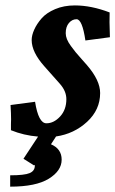

<svg xmlns="http://www.w3.org/2000/svg" viewBox="-20 -511 432 719"><path d="M67.9 83.5 122.6 0.5Q68.8 -3.9 21 -23.4V-44.4Q21 -47.9 21.2 -54.2Q21.5 -60.5 21.5 -63.5Q21.5 -85.4 19.5 -117.7L111.3 -129.9Q124 -49.3 153.8 -49.3Q181.6 -49.3 205.1 -74.7Q228.5 -100.1 228.5 -139.6Q228.5 -169.9 204.1 -197.3Q201.7 -199.7 146.5 -262.2Q98.6 -315.9 98.6 -360.8Q98.6 -378.9 108.2 -400.1Q117.7 -421.4 135.7 -442.1Q153.8 -462.9 186.5 -476.8Q219.2 -490.7 260.3 -490.7Q321.8 -490.7 390.6 -464.4Q390.1 -454.1 390.1 -427.7Q390.1 -422.9 391.6 -371.6L299.8 -359.4Q288.1 -439 266.6 -439Q250 -439 238 -424.8Q226.1 -410.6 226.1 -386.7Q226.1 -376 230.7 -364.3Q235.4 -352.5 245.4 -338.9Q255.4 -325.2 262.9 -315.9Q270.5 -306.6 285.4 -290Q300.3 -273.4 305.7 -267.1Q355 -210 355 -162.6Q355 -100.1 306.2 -54.9Q257.3 -9.8 189.9 0Q185.1 6.8 170.9 29.3Q210.9 46.4 210.9 86.9Q210.9 128.4 162.8 158.2Q114.7 188 18.1 188V145.5Q71.8 145.5 91.1 137.2Q110.4 128.9 110.4 109.4V106.4Q108.4 107.4 107.4 108.4Z"/></svg>

Font: Flanker
Style: Bold Italic
Weight: 700
Italic angle: -12°
Designer: Flanker
Version: Version 2.000